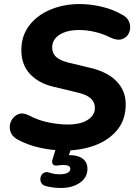

<svg xmlns="http://www.w3.org/2000/svg" viewBox="-20 -736 681 953"><path d="M302 11Q241 11 179 -2.5Q117 -16 66 -44Q38 -60 31 -85.5Q24 -111 35 -134.5Q46 -158 69 -168.5Q92 -179 124 -163Q169 -139 220 -128.5Q271 -118 316 -118Q380 -118 415.5 -141Q451 -164 451 -200Q451 -229 430 -248Q409 -267 360 -278L247 -305Q173 -322 129.5 -368Q86 -414 86 -487Q86 -559 126 -610.5Q166 -662 232 -689Q298 -716 375 -716Q426 -716 483.5 -703Q541 -690 592 -660Q617 -645 623.5 -620Q630 -595 620.5 -573Q611 -551 586.5 -542Q562 -533 525 -551Q492 -568 451.5 -577.5Q411 -587 373 -587Q312 -587 275.5 -563.5Q239 -540 239 -501Q239 -471 258.5 -453.5Q278 -436 317 -426L429 -399Q514 -379 559 -332Q604 -285 604 -219Q604 -142 562 -91Q520 -40 451 -14.5Q382 11 302 11ZM283 197Q244 197 209 188Q190 183 184 170Q178 157 181.5 143.5Q185 130 196.5 122.5Q208 115 226 121Q249 129 275 129Q329 129 329 101Q329 83 295 83Q283 83 269 85Q250 88 244 81Q236 73 240 57L264 -20H340L322 34H326Q368 34 391 52Q414 70 414 102Q414 145 376.5 171Q339 197 283 197Z"/></svg>

Font: Nunito ExtraBold
Style: Italic
Weight: 800
Italic angle: -9°
Designer: Vernon Adams
Foundry: Vernon Adams
Version: Version 3.601; ttfautohint (v1.8.2.53-6de2)